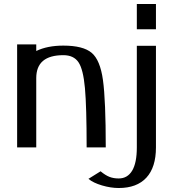

<svg xmlns="http://www.w3.org/2000/svg" viewBox="-20 -740 898 964"><path d="M763 -593V-720H667V-593ZM424 158Q448 178 492 191Q536 204 576 204Q667 204 715 152Q763 100 763 0V-510H667V0Q667 78 643.5 117Q620 156 576 156Q550 156 529.5 148Q509 140 485 120ZM511 0Q511 -236 497 -337.5Q483 -439 440 -475Q397 -511 298 -511Q218 -511 162 -484V-517H66V0H162V-348Q162 -463 298 -463Q350 -463 374 -427.5Q398 -392 406.5 -297.5Q415 -203 415 0Z"/></svg>

Font: LXGW Marker Gothic
Style: Regular
Weight: 400
Version: Version 1.001